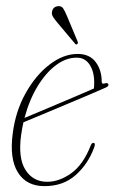

<svg xmlns="http://www.w3.org/2000/svg" viewBox="-20 -612 381 639"><path d="M293.5 -121.5Q273.5 -66.5 232 -29.5Q190.5 7.5 128 7.5Q68 7.5 39.5 -38.2Q11 -84 22.5 -169Q32 -242.5 65.5 -302.2Q99 -362 145 -397.2Q191 -432.5 238.5 -432.5Q278 -432.5 298.2 -405.8Q318.5 -379 318.5 -340.5Q318.5 -330.5 329 -334.5Q337.5 -337.5 340.5 -332Q343 -326 333 -321Q315.5 -313 278.8 -297.5Q242 -282 198.8 -263.8Q155.5 -245.5 117 -229.5Q78.5 -213.5 58 -205Q53.5 -185 50.5 -164Q39.5 -86 64.8 -46.5Q90 -7 137 -7Q177.5 -7 217.2 -35.5Q257 -64 282 -128Q285.5 -136.5 290.5 -136.5Q299 -136.5 293.5 -121.5ZM235 -420Q201 -420.5 167.2 -395.8Q133.5 -371 105.8 -326Q78 -281 61.5 -219.5Q81 -227.5 111.8 -240.5Q142.5 -253.5 176.8 -268Q211 -282.5 241.8 -295.5Q272.5 -308.5 292.5 -317.5Q293.5 -324.5 293.5 -338Q293.5 -374 278 -397.2Q262.5 -420.5 235 -420ZM202.5 -559.5 238.5 -473.5Q240.5 -467.5 237 -465.5Q233 -462 230 -466.5L169 -539Q161.5 -548 156.5 -556Q151.5 -564 153 -572.5Q156 -590 174 -591.5Q184.5 -592.5 190.2 -584Q196 -575.5 202.5 -559.5Z"/></svg>

Font: Fraunces 144pt S050 Thin
Style: Italic
Weight: 100
Italic angle: -16°
Version: Version 1.000; ttfautohint (v1.8.3)